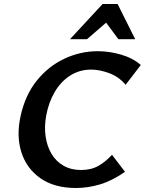

<svg xmlns="http://www.w3.org/2000/svg" viewBox="-20 -927 724 960"><path d="M360 13Q252 13 182.5 -35.5Q113 -84 87 -165.5Q61 -247 83 -347Q106 -452 164 -524Q222 -596 302 -633.5Q382 -671 469 -671Q526 -671 585 -654Q644 -637 684 -602L608 -503Q575 -543 526.5 -561Q478 -579 436 -579Q377 -579 330.5 -549Q284 -519 253.5 -467Q223 -415 211 -349Q201 -294 208 -245Q215 -196 237.5 -158Q260 -120 297.5 -98.5Q335 -77 385 -77Q436 -77 472.5 -98Q509 -119 540 -153L605 -68Q541 -23 480 -5Q419 13 360 13ZM330 -731 493 -907H568L534 -834L415 -731ZM572 -731 497 -832 493 -907H568L656 -731Z"/></svg>

Font: Ysabeau Office
Style: Bold Italic
Weight: 700
Italic angle: -12°
Designer: Christian Thalmann (Catharsis Fonts)
Version: Version 2.001;gftools[0.9.30]; featfreeze: tnum,lnum,ss02